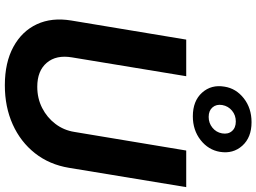

<svg xmlns="http://www.w3.org/2000/svg" viewBox="-151 -882 1043 781"><g transform="rotate(90 370.5 -491.5)"><path d="M326.7 10.3Q234.4 10.3 170.7 -24.4Q106.9 -59.1 78.6 -119.9Q50.3 -180.7 63.5 -260.3L141.1 -727.5H290L213.4 -262.7Q202.6 -198.7 235.4 -160.2Q268.1 -121.6 333 -121.6Q380.4 -121.6 419.4 -141.6Q458.5 -161.6 484.1 -195.6Q509.8 -229.5 516.6 -272.5L592.3 -727.5H741.2L662.6 -250.5Q649.4 -170.9 603.3 -112.3Q557.1 -53.7 486.1 -21.7Q415 10.3 326.7 10.3ZM453.1 -754.4Q390.6 -754.4 356.9 -792Q323.2 -829.6 332.5 -883.3Q339.8 -930.2 379.9 -961.7Q419.9 -993.2 477.1 -993.2Q539.1 -993.2 572.8 -955.6Q606.4 -918 597.7 -864.7Q589.8 -817.4 549.6 -785.9Q509.3 -754.4 453.1 -754.4ZM455.6 -818.8Q480.5 -818.8 499.3 -834Q518.1 -849.1 522.5 -873Q526.9 -897.5 513.4 -913.3Q500 -929.2 474.1 -929.2Q448.7 -929.2 430.2 -913.8Q411.6 -898.4 407.2 -874Q403.3 -850.1 416.7 -834.5Q430.2 -818.8 455.6 -818.8Z"/></g></svg>

Font: Inter
Style: Bold Italic
Weight: 700
Italic angle: -9.39999°
Designer: Rasmus Andersson
Foundry: rsms
Version: Version 4.001;git-9221beed3